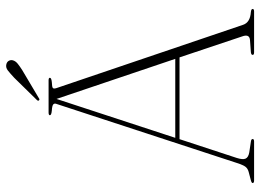

<svg xmlns="http://www.w3.org/2000/svg" viewBox="-136 -750 885 654"><g transform="rotate(-90 307.0 -422.5)"><path d="M161 -5Q161 0 152.5 0H20Q11 0 11 -5Q11 -8.5 20.5 -11L49 -18.5Q60 -21.5 66 -28.8Q72 -36 79.5 -59L280 -671.5Q283.5 -679.5 279.2 -683.8Q275 -688 257.5 -689Q242 -690.5 242 -695.5Q242 -700 251.5 -700H361Q369.5 -700 369.5 -695.5Q369.5 -690.5 355 -689Q337.5 -688.5 334.5 -685.2Q331.5 -682 334.5 -673L550 -37.5Q558 -13.5 593 -11Q604 -10 604 -5Q604 0 595.5 0H456Q447.5 0 447.5 -5Q447.5 -10 457 -11L498.5 -14Q519.5 -16 510.5 -40.5L439 -254H160.5L96.5 -59Q90 -38.5 94.2 -29Q98.5 -19.5 115 -16.5L151.5 -11Q161 -10 161 -5ZM165 -268.5H434L297.5 -673ZM369.5 -817Q384.5 -831 394.5 -838.8Q404.5 -846.5 415 -844Q424 -842 427.5 -835.2Q431 -828.5 429 -821.5Q426.5 -812.5 417.5 -805.2Q408.5 -798 396 -790L300 -733Q295.5 -729.5 292.5 -733Q289.5 -735.5 294.5 -740.5Z"/></g></svg>

Font: Fraunces 72pt S000 Thin
Style: Regular
Weight: 100
Version: Version 1.000; ttfautohint (v1.8.3)